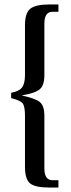

<svg xmlns="http://www.w3.org/2000/svg" viewBox="-20 -695 320 861"><path d="M201 146Q137 146 114.5 127Q92 108 92 53V-176Q92 -218 81.5 -231.5Q71 -245 30 -255V-279Q65 -285 78.5 -302.5Q92 -320 92 -358V-582Q92 -636 115.5 -655.5Q139 -675 201 -675H242V-642H215Q179 -642 179 -589V-358Q179 -312 158 -294.5Q137 -277 77 -267Q138 -254 158.5 -237.5Q179 -221 179 -176V60Q179 113 215 113H242V146Z"/></svg>

Font: UnnaMedium
Style: Regular
Weight: 500
Designer: Jorge de Buen Unna
Foundry: Omnibus-Type
Version: Version 2.008;hotconv 1.0.109;makeotfexe 2.5.65596